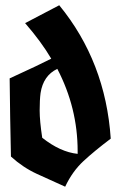

<svg xmlns="http://www.w3.org/2000/svg" viewBox="-20 -723 451 728"><path d="M174.3 -500.5Q136.7 -564.5 75.2 -635.3L204.6 -703.1Q380.4 -488.8 399.9 -197.3Q338.9 -151.4 296.6 -112.3Q254.4 -73.2 227.1 -15.1Q173.3 -39.1 119.9 -63.7Q66.4 -88.4 21.5 -129.4Q19.5 -203.1 18.6 -277.3Q17.6 -351.6 16.6 -425.8Q133.8 -479.5 174.3 -500.5ZM274.4 -139.6Q274.4 -144.5 274.4 -149.9Q274.4 -314 197.3 -461.9Q144 -436.5 133.8 -370.1Q130.4 -344.2 130.4 -304.2Q130.4 -264.2 140.1 -200.7Q208.5 -146.5 274.4 -139.6Z"/></svg>

Font: UnifrakturCook
Style: Bold
Weight: 700
Designer: j. 'mach' wust
Version: Version 2011-09-01